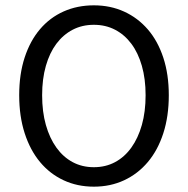

<svg xmlns="http://www.w3.org/2000/svg" viewBox="-20 -688 704 720"><path d="M332 12Q270 12 218.5 -12Q167 -36 130 -80.5Q93 -125 72.5 -188.5Q52 -252 52 -331Q52 -410 72.5 -472.5Q93 -535 130 -578.5Q167 -622 218.5 -645Q270 -668 332 -668Q394 -668 445.5 -644.5Q497 -621 534.5 -577.5Q572 -534 592.5 -471.5Q613 -409 613 -331Q613 -252 592.5 -188.5Q572 -125 534.5 -80.5Q497 -36 445.5 -12Q394 12 332 12ZM332 -61Q376 -61 411.5 -80Q447 -99 472.5 -134.5Q498 -170 512 -219.5Q526 -269 526 -331Q526 -392 512 -441Q498 -490 472.5 -524Q447 -558 411.5 -576.5Q376 -595 332 -595Q288 -595 252.5 -576.5Q217 -558 191.5 -524Q166 -490 152 -441Q138 -392 138 -331Q138 -269 152 -219.5Q166 -170 191.5 -134.5Q217 -99 252.5 -80Q288 -61 332 -61Z"/></svg>

Font: SourceSansPro
Style: Book
Weight: 400
Designer: Paul D. Hunt
Foundry: Adobe Systems Incorporated
Version: Version 2.021;PS 2.000;hotconv 1.0.86;makeotf.lib2.5.63406